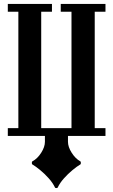

<svg xmlns="http://www.w3.org/2000/svg" viewBox="-20 -696 580 983"><path d="M210 0H20V-40H74V-636H20V-676H246V-636H191V-40H346V-636H291V-676H520V-636H465V-40H520V0H328V30Q328 56 347 86Q366 116 391 130Q394 131 394 138Q394 145 391 146Q374 156 351 175Q328 194 307.5 217Q287 240 276 263Q275 267 268.5 267Q262 267 261 263Q250 240 229.5 217Q209 194 186 175Q163 156 146 146Q143 145 143 138Q143 131 146 130Q172 116 191 86Q210 56 210 30Z"/></svg>

Font: Triodion
Style: Regular
Weight: 400
Version: Version 1.201; ttfautohint (v1.8.4.7-5d5b)